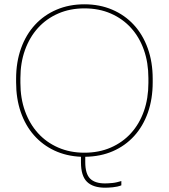

<svg xmlns="http://www.w3.org/2000/svg" viewBox="-20 -725 786 894"><path d="M545 118Q535 121 524.5 123.5Q514 126 503.5 127Q493 128 484 128.5Q475 129 469 129Q422 129 399.5 106.5Q377 84 377 30V5Q448 4 505.5 -21Q563 -46 604.5 -91.5Q646 -137 668.5 -200.5Q691 -264 691 -342V-358Q691 -436 668 -500Q645 -564 603 -609.5Q561 -655 502.5 -680Q444 -705 373 -705Q302 -705 243.5 -680Q185 -655 143 -609.5Q101 -564 78 -500Q55 -436 55 -358V-342Q55 -266 76.5 -203.5Q98 -141 138 -95.5Q178 -50 233.5 -24Q289 2 357 5V31Q357 94 385 121.5Q413 149 470 149Q484 149 505.5 147Q527 145 545 138ZM75 -339V-361Q75 -433 96.5 -492.5Q118 -552 157 -595Q196 -638 251 -662Q306 -686 373 -686Q441 -686 496 -662Q551 -638 590 -595Q629 -552 650 -492.5Q671 -433 671 -361V-339Q671 -267 650 -207.5Q629 -148 590 -105Q551 -62 496 -38Q441 -14 373 -14Q306 -14 251 -38Q196 -62 157 -105Q118 -148 96.5 -207.5Q75 -267 75 -339Z"/></svg>

Font: Fixel Variable
Style: Regular
Weight: 100
Width: 3
Designer: AlfaBravo + MacPaw
Foundry: Kyrylo Tkachov, Marchela Mozhyna, Serhii Makarenko, Maria Weinstein, Zakhar Kryvoshyya
Version: Version 1.211